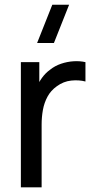

<svg xmlns="http://www.w3.org/2000/svg" viewBox="-20 -808 414 828"><path d="M212.5 -622.5H140L205.5 -787.5H278ZM70 0V-540H149.5V-409.5L136.5 -426.5Q146 -451.5 161.2 -472.5Q176.5 -493.5 195.5 -507Q216.5 -524 243 -533Q269.5 -542 297 -543.8Q324.5 -545.5 348.5 -540V-456.5Q320.5 -464 287 -460.5Q253.5 -457 225 -436Q199 -417.5 184.8 -391Q170.5 -364.5 165 -333.8Q159.5 -303 159.5 -271V0Z"/></svg>

Font: Manrope ExtraLight Medium
Style: Regular
Weight: 500
Version: Version 4.504